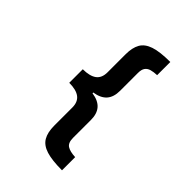

<svg xmlns="http://www.w3.org/2000/svg" viewBox="-252 -830 1103 1103"><g transform="rotate(45 300.0 -278.0)"><path d="M463 162Q382 162 335.5 147.5Q289 133 269.5 100Q250 67 250 12V-135Q250 -180 222 -201.5Q194 -223 137 -223V-333Q193 -333 221.5 -354Q250 -375 250 -421V-568Q250 -621 268.5 -654Q287 -687 333 -702.5Q379 -718 463 -718V-611Q436 -610 416.5 -604.5Q397 -599 386.5 -584.5Q376 -570 376 -542V-397Q376 -346 351 -317.5Q326 -289 274 -281V-275Q327 -267 351.5 -238.5Q376 -210 376 -161V-15Q376 25 397.5 39Q419 53 463 55Z"/></g></svg>

Font: Noto Sans Mono
Style: Bold
Weight: 700
Designer: Monotype Design Team
Foundry: Monotype Imaging Inc.
Version: Version 2.014